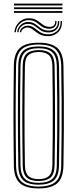

<svg xmlns="http://www.w3.org/2000/svg" viewBox="-20 -1044 431 1070"><path d="M195.5 6Q122.5 6 90.4 -23.8Q58.2 -53.5 57.2 -122Q56.2 -202.2 55.6 -270.5Q55 -338.8 55 -402.8Q55 -466.8 55.6 -533.5Q56.2 -600.2 57.2 -677.5Q58.2 -746.2 90.4 -776.1Q122.5 -806 195.5 -806Q266.8 -806 299.5 -776.8Q332.2 -747.5 333.5 -677.5Q335 -585.5 335.8 -498.5Q336.5 -411.5 335.9 -319.8Q335.2 -228 333.5 -122Q332.2 -51.2 298.9 -22.6Q265.5 6 195.5 6ZM195.5 -4.2Q258.8 -4.2 289.4 -30.5Q320 -56.8 321.2 -122Q322.8 -221.2 323.4 -308.8Q324 -396.2 323.5 -485.1Q323 -574 321.2 -677.2Q320 -742.2 289.9 -769Q259.8 -795.8 195.5 -795.8Q129 -795.8 99.8 -768.2Q70.5 -740.8 69.5 -677.2Q68.5 -611.8 67.9 -550.2Q67.2 -488.8 67.2 -424.1Q67.2 -359.5 67.8 -285.8Q68.2 -212 69.5 -122Q70.5 -57 101 -30.6Q131.5 -4.2 195.5 -4.2ZM195.5 -14.8Q135.8 -14.8 109.2 -39.6Q82.8 -64.5 82 -122Q80.8 -202.2 80.2 -270.5Q79.8 -338.8 79.8 -402.6Q79.8 -466.5 80.2 -533.2Q80.8 -600 82 -677.2Q82.8 -735.2 109.1 -760.2Q135.5 -785.2 195.5 -785.2Q253.2 -785.2 280.5 -760.9Q307.8 -736.5 308.8 -677Q310.5 -587.5 311.1 -500.1Q311.8 -412.8 311.2 -320.2Q310.8 -227.8 308.8 -122.2Q307.8 -62 279.8 -38.4Q251.8 -14.8 195.5 -14.8ZM195.5 -25Q245 -25 270.4 -46.1Q295.8 -67.2 296.5 -122.5Q298.2 -220 298.8 -308.6Q299.2 -397.2 298.8 -486.9Q298.2 -576.5 296.5 -677Q295.5 -731.2 271 -753.1Q246.5 -775 195.5 -775Q142.2 -775 118.6 -752.2Q95 -729.5 94.2 -677Q92.8 -585.5 92.1 -498.9Q91.5 -412.2 92 -320.6Q92.5 -229 94.2 -122.2Q95 -70 118.8 -47.5Q142.5 -25 195.5 -25ZM195.5 -35.2Q149.5 -35.2 128.4 -55.4Q107.2 -75.5 106.5 -123.2Q104.2 -265.8 104.2 -400Q104.2 -534.2 106.5 -676.8Q107.2 -726.2 129.4 -745.5Q151.5 -764.8 195.5 -764.8Q240.2 -764.8 261.8 -745.1Q283.2 -725.5 284.2 -676.8Q286.5 -544.8 286.8 -412.9Q287 -281 284.2 -122.8Q283.2 -73 261 -54.1Q238.8 -35.2 195.5 -35.2ZM195.5 -45.8Q233.8 -45.8 252.5 -63Q271.2 -80.2 272 -123.8Q273.2 -218.5 273.9 -306.1Q274.5 -393.8 274 -483.8Q273.5 -573.8 272 -675.5Q271.2 -720.5 251.9 -737.4Q232.5 -754.2 195.5 -754.2Q157.2 -754.2 138.4 -737Q119.5 -719.8 118.8 -676Q116.8 -547.2 116.5 -414.5Q116.2 -281.8 118.8 -123.2Q119.5 -81.2 137.8 -63.5Q156 -45.8 195.5 -45.8ZM60.2 -864.5Q63.5 -900.5 89.6 -923.1Q115.8 -945.8 151.8 -941.5Q173.8 -939.2 188.9 -928.6Q204 -918 217.8 -907.4Q231.5 -896.8 249.2 -894.8Q267 -892.2 277.6 -900.1Q288.2 -908 287.5 -926.5H295Q295.8 -903.5 282.4 -892.6Q269 -881.8 246.8 -884.2Q226 -886.2 211.8 -896.9Q197.5 -907.5 183.5 -918.1Q169.5 -928.8 149.8 -931.2Q118.2 -935.2 94.5 -915.6Q70.8 -896 68 -864.5ZM75.5 -864.5Q77.8 -891 98.5 -907.9Q119.2 -924.8 146.5 -921Q165.2 -918.5 179.2 -907.8Q193.2 -897 208 -886.5Q222.8 -876 243.8 -874Q271 -871.5 287.2 -884.9Q303.5 -898.2 302.5 -926.5H310.2Q311.2 -893.5 291.8 -877.1Q272.2 -860.8 242 -863.5Q219.5 -865.8 204.4 -876.4Q189.2 -887 175.8 -897.6Q162.2 -908.2 144.8 -910.5Q120.2 -913.8 102.6 -899.9Q85 -886 83 -864.5ZM90.5 -864.5Q92 -881 107 -892.1Q122 -903.2 142.5 -900.5Q158.8 -898.2 172.2 -887.5Q185.8 -876.8 201.4 -866.1Q217 -855.5 239.2 -853.2Q273.2 -850 296.1 -869.4Q319 -888.8 317.8 -926.5H325.2Q326.8 -883.8 300.5 -861.5Q274.2 -839.2 237.2 -843Q212.8 -845 195.8 -855.8Q178.8 -866.5 165.6 -877.2Q152.5 -888 140 -890Q124.8 -892.8 111.9 -884.4Q99 -876 98.2 -864.5ZM57.8 -1013.5V-1024H328V-1013.5ZM57.8 -993V-1003.2H328V-993ZM57.8 -972.2V-982.5H328V-972.2Z"/></svg>

Font: Big Shoulders Inline Text Light
Style: Regular
Weight: 300
Designer: Patric King
Foundry: XO Type Co
Version: Version 1.000